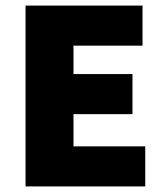

<svg xmlns="http://www.w3.org/2000/svg" viewBox="-20 -670 596 690"><path d="M71.8 0V-649.9H492.2V-505.9H244.1V-403.8H456.1V-259.8H244.1V-144H502V0Z"/></svg>

Font: Source Sans Pro Black
Style: Regular
Weight: 900
Designer: Paul D. Hunt
Foundry: Adobe Systems Incorporated
Version: Version 2.020;PS 2.0;hotconv 1.0.86;makeotf.lib2.5.63406